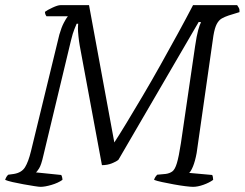

<svg xmlns="http://www.w3.org/2000/svg" viewBox="-27 -724 948 744"><path d="M130 0Q124 0 105 -3Q86 -6 63.5 -10Q41 -14 21.5 -18.5Q2 -23 -7 -27Q-3 -40 5 -47L27 -50Q57 -55 70 -76Q83 -97 93 -138L203 -590Q211 -618 220.5 -636Q230 -654 236 -661H153Q151 -664 149.5 -667Q148 -670 147 -678Q156 -685 176.5 -694.5Q197 -704 207 -704H318L416 -172Q435 -201 463.5 -248Q492 -295 526 -352.5Q560 -410 595 -472.5Q630 -535 662.5 -594.5Q695 -654 721 -704H892Q895 -700 898.5 -693.5Q902 -687 901 -677L859 -664Q844 -659 832.5 -652.5Q821 -646 813 -631Q805 -616 800 -586L735 -131Q729 -99 721 -79.5Q713 -60 706 -54L795 -46Q797 -44 798 -37Q799 -30 799 -27Q784 -16 761.5 -8Q739 0 721 0Q712 0 691.5 -2.5Q671 -5 646.5 -9.5Q622 -14 601 -18.5Q580 -23 570 -27Q572 -34 575.5 -39Q579 -44 582 -47L615 -50Q630 -52 640.5 -59.5Q651 -67 658.5 -92Q666 -117 674 -169L729 -545Q735 -586 741 -607.5Q747 -629 752 -638L743 -639L432 -105Q424 -98 406.5 -91Q389 -84 368 -84L282 -547Q279 -564 277 -583.5Q275 -603 275 -613Q275 -621 275.5 -625.5Q276 -630 276 -632H270Q268 -627 261.5 -611.5Q255 -596 248 -567L141 -121Q133 -85 124.5 -71.5Q116 -58 112 -56L210 -46Q212 -44 213.5 -38Q215 -32 215 -27Q198 -15 172.5 -7.5Q147 0 130 0Z"/></svg>

Font: Texturina 72pt 72pt ExtraLight
Style: Italic
Weight: 200
Italic angle: -11°
Designer: Guillermo Torres Carreño
Foundry: Omnibus-Type
Version: Version 1.002; ttfautohint (v1.8.3)